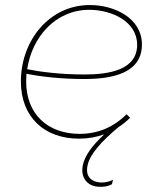

<svg xmlns="http://www.w3.org/2000/svg" viewBox="-20 -544 634 763"><path d="M294 7C330 7 363 1 394 -10C347 34 317 74 309 113C299 164 329 195 369 198C393 200 411 196 425 188L429 170C412 180 393 182 377 181C345 178 318 160 328 113C337 69 383 18 451 -39C467 -49 483 -62 497 -76L483 -90C432 -39 369 -12 297 -12C170 -12 84 -90 84 -220L85 -251C139 -240 219 -230 316 -230C424 -230 544 -252 544 -367C544 -472 435 -524 337 -524C177 -524 63 -384 63 -220C63 -79 156 7 294 7ZM88 -269C107 -396 200 -505 335 -505C422 -505 525 -460 525 -366C525 -264 409 -248 316 -248C218 -248 137 -259 88 -269Z"/></svg>

Font: Fixel Display 20240404 Thin
Style: Italic
Weight: 100
Italic angle: -10°
Designer: AlfaBravo + MacPaw
Foundry: Kyrylo Tkachov, Marchela Mozhyna, Serhii Makarenko, Maria Weinstein, Zakhar Kryvoshyya
Version: Version 1.211;Glyphs 3.2 (3225)